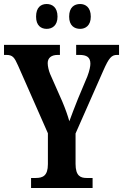

<svg xmlns="http://www.w3.org/2000/svg" viewBox="-20 -938 614 958"><path d="M380 -794C406 -794 433 -810 433 -855C433 -902 406 -918 380 -918C351 -918 325 -902 325 -855C325 -810 351 -794 380 -794ZM213 -794C240 -794 267 -810 267 -855C267 -902 240 -918 213 -918C185 -918 160 -902 160 -855C160 -810 185 -794 213 -794ZM135 0H442V-50H412C382 -50 357 -60 357 -120V-272L496 -587C523 -648 536 -664 564 -664H574V-714H360V-664H376C412 -664 431 -653 431 -620C431 -608 427 -586 416 -557L369 -445C352 -402 337 -364 326 -333C317 -364 307 -393 291 -431L230 -569C223 -586 218 -608 218 -623C218 -648 235 -664 268 -664H279V-714H0V-664H11C44 -664 52 -651 70 -611L219 -273V-119C219 -61 194 -50 158 -50H135Z"/></svg>

Font: Noto Serif Sinhala ExtraCondensed
Style: Bold
Weight: 700
Width: 2
Designer: Jelle Bosma - Monotype Design Team
Foundry: Monotype Imaging Inc.
Version: Version 2.007